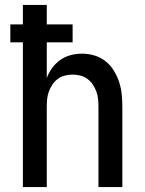

<svg xmlns="http://www.w3.org/2000/svg" viewBox="-20 -760 590 780"><path d="M73 0V-588H22V-661H73V-740H170V-661H275V-588H170V-443Q178 -465 192 -484Q206 -503 225 -516.5Q244 -530 267 -536Q290 -542 314 -542Q339 -542 364 -534.5Q389 -527 409 -511Q429 -495 442.5 -473Q456 -451 464 -426.5Q472 -402 474.5 -376.5Q477 -351 477 -325V0H380V-325Q380 -341 378.5 -357Q377 -373 371.5 -388Q366 -403 357 -416.5Q348 -430 335 -439.5Q322 -449 306.5 -453Q291 -457 275 -457Q259 -457 243.5 -453Q228 -449 215 -439.5Q202 -430 193 -416.5Q184 -403 178.5 -388Q173 -373 171.5 -357Q170 -341 170 -325V0Z"/></svg>

Font: Lode Dark
Style: Bold
Weight: 700
Monospace: yes
Designer: Belleve Invis
Foundry: Belleve Invis
Version: Version 29.2.0; ttfautohint (v1.8.3)